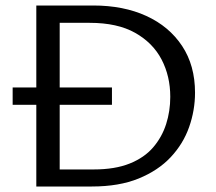

<svg xmlns="http://www.w3.org/2000/svg" viewBox="-20 -678 784 698"><path d="M112 0V-658H319Q429 -658 512 -620Q595 -582 642 -511Q689 -440 689 -341Q689 -277 667.5 -216Q646 -155 600.5 -106.5Q555 -58 484 -29Q413 0 314 0ZM26 -297V-360H387V-297ZM197 -62H321Q398 -62 451.5 -83.5Q505 -105 537 -142.5Q569 -180 584 -227Q599 -274 599 -326Q599 -401 567.5 -461.5Q536 -522 471.5 -558.5Q407 -595 306 -595H197Z"/></svg>

Font: Ysabeau Office Medium
Style: Regular
Weight: 500
Designer: Christian Thalmann (Catharsis Fonts)
Version: Version 2.001;gftools[0.9.30]; featfreeze: tnum,lnum,ss02